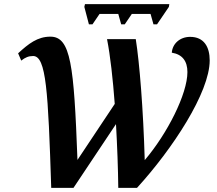

<svg xmlns="http://www.w3.org/2000/svg" viewBox="-20 -902 1040 922"><path d="M407 -785H424L458 -835H548L562 -785H579L613 -835H703L717 -785H734L791 -869L793 -882H388L385 -869ZM226 0H333L537 -306C543 -199 547 -92 548 0H638C808 -186 987 -458 987 -612C987 -676 960 -725 893 -725C844 -725 808 -692 805 -649C856 -641 880 -608 880 -556C880 -451 784 -261 675 -133C668 -378 650 -600 632 -714H494C510 -633 522 -522 531 -403L352 -134C335 -590 320 -726 222 -726C160 -726 117 -692 67 -646L82 -611C101 -626 117 -633 139 -633C202 -633 211 -464 226 0Z"/></svg>

Font: Noto Serif SemiBold
Style: Italic
Weight: 600
Italic angle: -12°
Designer: Monotype Design Team
Foundry: Monotype Imaging Inc.
Version: Version 2.014